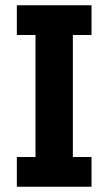

<svg xmlns="http://www.w3.org/2000/svg" viewBox="-20 -710 412 730"><path d="M44 0V-113H115V-577H44V-690H328V-577H257V-113H328V0Z"/></svg>

Font: Mozilla Text ExtraLight
Style: Regular
Weight: 200
Designer: Studio DRAMA
Foundry: Studio DRAMA
Version: Version 1.000